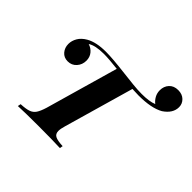

<svg xmlns="http://www.w3.org/2000/svg" viewBox="-177 -962 1167 1167"><g transform="rotate(45 406.0 -379.0)"><path d="M812 -688Q812 -635 755 -597Q697 -564 587 -564Q571 -564 533 -566L404 -116Q395 -86 395 -67Q395 -42 414 -32Q433 -22 479 -20L475 0Q411 -3 290 -3Q171 -3 114 0L118 -20Q161 -22 184 -30Q207 -38 220 -57.5Q233 -77 245 -116L379 -585Q303 -594 260 -594Q186 -594 152 -571Q179 -563 196.5 -541.5Q214 -520 214 -490Q214 -455 192 -430.5Q170 -406 136 -406Q103 -406 83.5 -429Q64 -452 64 -484Q64 -512 79.5 -538.5Q95 -565 128 -584Q177 -612 260 -612Q316 -612 432 -598Q474 -593 517 -588.5Q560 -584 594 -584Q660 -584 696 -599Q679 -612 667.5 -632.5Q656 -653 656 -678Q656 -712 677 -735Q698 -758 735 -758Q770 -758 791 -737.5Q812 -717 812 -688Z"/></g></svg>

Font: Playfair Display SC
Style: Bold Italic
Weight: 700
Italic angle: -14°
Designer: Claus Eggers Sørensen
Foundry: Claus Eggers Sørensen
Version: Version 1.200; ttfautohint (v1.6)